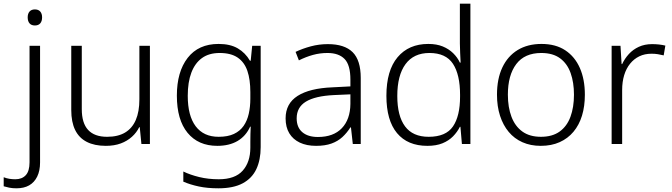

<svg xmlns="http://www.w3.org/2000/svg" viewBox="-72 -780 3639 1040"><path d="M17 240Q-5 240 -22 236.5Q-39 233 -52 229V180Q-37 186 -21.5 188.5Q-6 191 11 191Q47 191 67.5 169Q88 147 88 99V-532H145V100Q145 145 129.5 176.5Q114 208 86 224Q58 240 17 240ZM78 -686Q78 -706 88 -717.5Q98 -729 117 -729Q136 -729 146 -717.5Q156 -706 156 -686Q156 -665 146 -653.5Q136 -642 117 -642Q98 -642 88 -653.5Q78 -665 78 -686Z M740 -532V0H694L685 -91H682Q668 -62 642.5 -39Q617 -16 582 -3Q547 10 501 10Q440 10 398 -11.5Q356 -33 335 -76Q314 -119 314 -184V-532H371V-189Q371 -113 405.5 -76Q440 -39 508 -39Q567 -39 605.5 -62Q644 -85 663.5 -130Q683 -175 683 -242V-532Z M1112 -542Q1175 -542 1216 -518Q1257 -494 1282 -451H1286L1294 -532H1340V17Q1340 86 1316.5 136Q1293 186 1242.5 213Q1192 240 1111 240Q1051 240 1004.5 230Q958 220 921 204V149Q958 167 1007 179Q1056 191 1113 191Q1201 191 1242.5 144.5Q1284 98 1284 20V-11Q1284 -32 1284.5 -53.5Q1285 -75 1286 -94H1283Q1260 -43 1215 -16.5Q1170 10 1105 10Q1002 10 944 -60.5Q886 -131 886 -262Q886 -391 944.5 -466.5Q1003 -542 1112 -542ZM1118 -493Q1060 -493 1022 -465.5Q984 -438 964.5 -386.5Q945 -335 945 -261Q945 -153 988 -96Q1031 -39 1112 -39Q1162 -39 1195 -54.5Q1228 -70 1247.5 -98Q1267 -126 1275.5 -164Q1284 -202 1284 -246V-281Q1284 -349 1268 -396Q1252 -443 1215.5 -468Q1179 -493 1118 -493Z M1704 -541Q1794 -541 1838 -497.5Q1882 -454 1882 -358V0H1839L1829 -90H1826Q1807 -60 1782.5 -37.5Q1758 -15 1723.5 -2.5Q1689 10 1640 10Q1589 10 1552 -7.5Q1515 -25 1495 -58Q1475 -91 1475 -139Q1475 -219 1540 -260.5Q1605 -302 1729 -307L1826 -312V-349Q1826 -428 1794.5 -460.5Q1763 -493 1702 -493Q1661 -493 1623 -482.5Q1585 -472 1547 -453L1529 -499Q1567 -517 1611.5 -529Q1656 -541 1704 -541ZM1736 -265Q1635 -260 1585 -229.5Q1535 -199 1535 -139Q1535 -90 1565.5 -64Q1596 -38 1650 -38Q1734 -38 1779.5 -85.5Q1825 -133 1826 -217V-269Z M2243 10Q2136 10 2078.5 -59Q2021 -128 2021 -261Q2021 -398 2081.5 -470Q2142 -542 2248 -542Q2293 -542 2326 -528.5Q2359 -515 2382.5 -492Q2406 -469 2419 -441H2423Q2422 -464 2420.5 -493Q2419 -522 2419 -545V-760H2476V0H2430L2422 -93H2419Q2405 -65 2382 -41.5Q2359 -18 2325 -4Q2291 10 2243 10ZM2250 -39Q2343 -39 2381.5 -95Q2420 -151 2420 -257V-266Q2420 -376 2381.5 -434.5Q2343 -493 2254 -493Q2169 -493 2124.5 -432.5Q2080 -372 2080 -260Q2080 -152 2122 -95.5Q2164 -39 2250 -39Z M3096 -267Q3096 -204 3080.5 -153.5Q3065 -103 3034.5 -66.5Q3004 -30 2959.5 -10Q2915 10 2857 10Q2802 10 2758 -9.5Q2714 -29 2683.5 -65.5Q2653 -102 2636.5 -153Q2620 -204 2620 -267Q2620 -353 2649 -414.5Q2678 -476 2732 -509Q2786 -542 2861 -542Q2938 -542 2990 -507.5Q3042 -473 3069 -411.5Q3096 -350 3096 -267ZM2679 -267Q2679 -199 2698.5 -147.5Q2718 -96 2757.5 -67.5Q2797 -39 2858 -39Q2920 -39 2959.5 -67.5Q2999 -96 3018 -147.5Q3037 -199 3037 -267Q3037 -333 3019 -384Q3001 -435 2962 -464Q2923 -493 2860 -493Q2770 -493 2724.5 -433Q2679 -373 2679 -267Z M3460 -541Q3479 -541 3497.5 -539Q3516 -537 3532 -533L3523 -480Q3507 -484 3491 -486.5Q3475 -489 3457 -489Q3420 -489 3391 -475Q3362 -461 3341 -435Q3320 -409 3309 -373Q3298 -337 3298 -292V0H3241V-532H3289L3295 -433H3298Q3312 -463 3334.5 -487.5Q3357 -512 3388.5 -526.5Q3420 -541 3460 -541Z"/></svg>

Font: Noto Sans Georgian Light
Style: Regular
Weight: 300
Version: Version 2.002